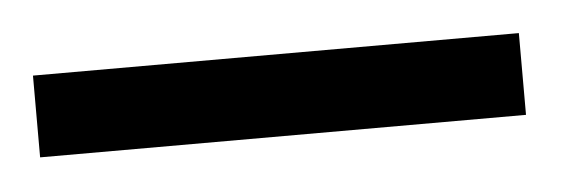

<svg xmlns="http://www.w3.org/2000/svg" viewBox="-23 -19 362 124"><g transform="rotate(-5 157.5 42.5)"><path d="M0 69H315V16H0Z"/></g></svg>

Font: Uncut Sans Light
Style: Regular
Weight: 300
Designer: Kasper Nordkvist
Foundry: UNCUT.wtf
Version: Version 1.304;Glyphs 3.2 (3246)